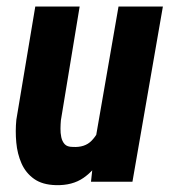

<svg xmlns="http://www.w3.org/2000/svg" viewBox="-20 -548 518 579"><path d="M269 -134.3 337.4 -528.3H471.2L379.4 0H254.4ZM298.8 -237.8 331.1 -239.3Q327.1 -199.2 316.7 -155.3Q306.2 -111.3 285.9 -73.2Q265.6 -35.2 231.9 -11.7Q198.2 11.7 148.4 10.3Q107.9 9.3 82.8 -8.5Q57.6 -26.4 44.9 -55.2Q32.2 -84 29.1 -118.4Q25.9 -152.8 29.3 -187L86.4 -528.3H220.2L163.6 -185.1Q162.6 -173.8 162.4 -160.4Q162.1 -147 164.8 -134.3Q167.5 -121.6 175 -113.3Q182.6 -105 198.7 -105Q235.8 -102.5 256.3 -123.8Q276.9 -145 285.9 -176.8Q294.9 -208.5 298.8 -237.8Z"/></svg>

Font: Roboto Condensed
Style: Bold Italic
Weight: 700
Italic angle: -12°
Designer: Christian Robertson
Foundry: Google
Version: Version 3.0